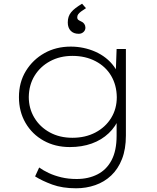

<svg xmlns="http://www.w3.org/2000/svg" viewBox="-20 -784 843 1034"><path d="M390 230Q316 230 261.5 210Q207 190 169 166L191 118Q213 134 243 148Q273 162 310.5 171Q348 180 393 180Q456 180 505 155Q554 130 581 78.5Q608 27 608 -53V-140L623 -152Q604 -103 565.5 -66.5Q527 -30 474 -11Q421 8 356 8Q277 8 215 -26.5Q153 -61 117.5 -122Q82 -183 82 -261Q82 -341 119.5 -402Q157 -463 219.5 -498Q282 -533 361 -533Q396 -533 429.5 -526Q463 -519 493.5 -505.5Q524 -492 549.5 -472Q575 -452 594 -426Q613 -400 624 -369L603 -381L608 -520H658V-54Q658 19 637 72.5Q616 126 579 161Q542 196 493 213Q444 230 390 230ZM370 -42Q440 -42 494 -70.5Q548 -99 578.5 -148.5Q609 -198 609 -261Q608 -326 578.5 -376Q549 -426 494.5 -454.5Q440 -483 370 -483Q303 -483 250 -454.5Q197 -426 166.5 -376.5Q136 -327 135 -262Q135 -200 165 -150Q195 -100 248 -71Q301 -42 370 -42ZM404 -602Q376 -602 360.5 -618.5Q345 -635 345 -663Q345 -680 349.5 -693.5Q354 -707 363.5 -718.5Q373 -730 387.5 -741Q402 -752 422 -764L443 -740Q427 -730 416.5 -722Q406 -714 401 -707Q396 -700 396 -691Q396 -681 402.5 -676.5Q409 -672 418 -668Q428 -664 434 -655Q440 -646 440 -635Q440 -621 429.5 -611.5Q419 -602 404 -602Z"/></svg>

Font: Lexend Giga ExtraLight
Style: Regular
Weight: 250
Version: Version 1.007